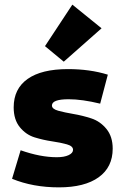

<svg xmlns="http://www.w3.org/2000/svg" viewBox="-20 -798 533 828"><path d="M255 -532 174 -599 292 -778 418 -676ZM234 10Q122 10 32 -27L69 -150Q154 -120 225 -120Q257 -120 276 -129Q295 -138 295 -152Q295 -168 268.5 -175.5Q242 -183 204.5 -188.5Q167 -194 129.5 -205.5Q92 -217 65.5 -249.5Q39 -282 39 -335Q39 -415 99 -457.5Q159 -500 273 -500Q368 -500 445 -476L412 -351Q334 -370 276 -370Q204 -370 204 -343Q204 -328 231 -320.5Q258 -313 296.5 -306.5Q335 -300 373.5 -287.5Q412 -275 439 -242Q466 -209 466 -157Q466 -77 405.5 -33.5Q345 10 234 10Z"/></svg>

Font: Cantarell Extra Bold
Style: Regular
Weight: 800
Designer: Dave Crossland, Nikolaus Waxweiler, Florian Fecher, Jacques Le Bailly, Eben Sorkin, Alexei Vanyashin, Alexios Zavras, Em
Version: Version 0.303